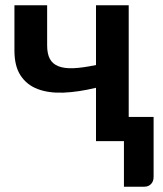

<svg xmlns="http://www.w3.org/2000/svg" viewBox="-20 -533 617 725"><path d="M466 -91.5H560V135Q560 152 550.2 162Q540.5 172 525 172H448V0H342.5V-201.5Q276 -185.5 219.8 -183.2Q163.5 -181 122.2 -196.8Q81 -212.5 57.8 -247.8Q34.5 -283 34.5 -342.5V-513H158V-361.5Q158 -330 168.2 -310.8Q178.5 -291.5 200.8 -282.8Q223 -274 258 -275.5Q293 -277 342.5 -287.5V-513H466Z"/></svg>

Font: Lato
Style: Bold
Weight: 700
Designer: Lukasz Dziedzic
Foundry: tyPoland Lukasz Dziedzic
Version: Version 2.007; 2014-02-27